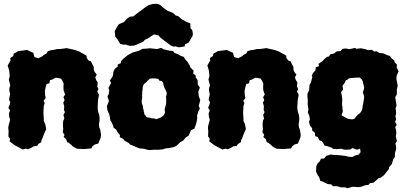

<svg xmlns="http://www.w3.org/2000/svg" viewBox="-20 -780 2171 1026"><path d="M71 -503 77 -507 94 -509 125 -513 146 -503 158 -498 164 -475 185 -469 208 -480 213 -486 230 -495 235 -506 253 -512 265 -513 286 -518H299L317 -520L336 -523L357 -518L367 -516L381 -513L405 -504L413 -499L430 -490L443 -482V-471L453 -457L466 -452L473 -437L481 -423V-408L485 -397L497 -381L489 -367L494 -352L502 -340L500 -318L506 -304L500 -290L509 -274L504 -245L503 -227L502 -214V-198L505 -182L510 -166L512 -152V-135L509 -118L510 -101L516 -86L520 -59L518 -45L513 -32L505 -13L487 -8L475 1L468 13L445 15L426 17L419 16L393 15L378 8L366 0L362 -5L347 -17L338 -21L334 -36L320 -48L325 -59L315 -74L318 -90L316 -116L318 -135L324 -147L319 -166L327 -181L322 -192L323 -213L318 -231L325 -245L319 -261L328 -275L320 -297L319 -313L320 -334L314 -347L306 -360L278 -365L257 -354L247 -352L244 -335L229 -331L224 -314L220 -295L221 -273L224 -256L213 -241L219 -230L214 -213L213 -197L212 -179L213 -164L214 -146V-134L222 -116L227 -90L220 -75L213 -58L208 -44L201 -29V-21L184 -10L179 -1L160 2L147 10L129 18L118 14L102 19L81 8L72 3L58 -4L48 -12L31 -25L34 -38L25 -51L26 -80L24 -96L26 -110L32 -132L34 -140L29 -157L28 -175L34 -190L25 -203L32 -221L35 -233L28 -248L32 -267L34 -276L30 -296V-309L35 -324L30 -343L27 -355L32 -373L31 -387L29 -404L21 -430L29 -444L36 -456L35 -470L51 -481L53 -493Z M781 22 770 21 750 15 726 13 708 6 697 1 674 -8 669 -15 646 -28 638 -38 620 -47 621 -58 608 -74 601 -87 586 -99 585 -107 577 -126 569 -138 568 -150 564 -169 554 -191 551 -212 562 -240 554 -266 561 -277 564 -297 559 -310 567 -324 574 -337 567 -350 581 -370 585 -384V-394L594 -413L609 -424V-435L626 -443L627 -453L639 -466L662 -485L671 -490L690 -500L720 -508L725 -510L741 -519L760 -520L781 -522L819 -518L841 -524L856 -516L887 -509L905 -507L913 -497L934 -489L947 -481L962 -476L971 -461L981 -451L994 -430L998 -419L1015 -402L1012 -388L1027 -375L1025 -368L1036 -352L1037 -327L1048 -312L1040 -291L1042 -267L1050 -245L1042 -214L1048 -200L1041 -187L1033 -162L1034 -148L1031 -130L1025 -109L1018 -92L1000 -84L996 -73L989 -56L972 -45L960 -30L943 -20L935 -12L923 -1L909 6L884 11L865 13L850 18L831 20H802ZM815 -143 834 -150 844 -155 852 -161 858 -170 862 -180 860 -192 861 -202 863 -208 866 -219 868 -229V-239V-252L867 -263L870 -273L871 -285L863 -303L859 -310L854 -326L852 -337L849 -342L843 -347L830 -350L827 -358L809 -361H794L781 -360L769 -349L761 -340L754 -335L747 -327L744 -319L742 -310V-299L740 -291V-279L739 -269L740 -257L737 -241L738 -227L743 -216L744 -204L747 -192L750 -179L752 -168L759 -161L764 -153L781 -151L791 -148L805 -147ZM622 -546 610 -566 607 -571 596 -584 593 -614 608 -641 616 -651 642 -662 660 -681 674 -691 692 -692 708 -705 731 -722 763 -746 775 -753 798 -759 817 -760 834 -755 856 -736 876 -722 905 -711 919 -697 932 -694 951 -677 977 -663 997 -655 998 -629 1007 -620 1011 -599 1008 -585 1001 -575 989 -553 968 -542 967 -532 936 -527 915 -533 910 -530 894 -536 859 -562 836 -580 827 -591 803 -596 767 -573 755 -568 745 -557 709 -541 695 -536 674 -535 650 -542 640 -541Z M1138 -503 1144 -507 1161 -509 1192 -513 1213 -503 1225 -498 1231 -475 1252 -469 1275 -480 1280 -486 1297 -495 1302 -506 1320 -512 1332 -513 1353 -518H1366L1384 -520L1403 -523L1424 -518L1434 -516L1448 -513L1472 -504L1480 -499L1497 -490L1510 -482V-471L1520 -457L1533 -452L1540 -437L1548 -423V-408L1552 -397L1564 -381L1556 -367L1561 -352L1569 -340L1567 -318L1573 -304L1567 -290L1576 -274L1571 -245L1570 -227L1569 -214V-198L1572 -182L1577 -166L1579 -152V-135L1576 -118L1577 -101L1583 -86L1587 -59L1585 -45L1580 -32L1572 -13L1554 -8L1542 1L1535 13L1512 15L1493 17L1486 16L1460 15L1445 8L1433 0L1429 -5L1414 -17L1405 -21L1401 -36L1387 -48L1392 -59L1382 -74L1385 -90L1383 -116L1385 -135L1391 -147L1386 -166L1394 -181L1389 -192L1390 -213L1385 -231L1392 -245L1386 -261L1395 -275L1387 -297L1386 -313L1387 -334L1381 -347L1373 -360L1345 -365L1324 -354L1314 -352L1311 -335L1296 -331L1291 -314L1287 -295L1288 -273L1291 -256L1280 -241L1286 -230L1281 -213L1280 -197L1279 -179L1280 -164L1281 -146V-134L1289 -116L1294 -90L1287 -75L1280 -58L1275 -44L1268 -29V-21L1251 -10L1246 -1L1227 2L1214 10L1196 18L1185 14L1169 19L1148 8L1139 3L1125 -4L1115 -12L1098 -25L1101 -38L1092 -51L1093 -80L1091 -96L1093 -110L1099 -132L1101 -140L1096 -157L1095 -175L1101 -190L1092 -203L1099 -221L1102 -233L1095 -248L1099 -267L1101 -276L1097 -296V-309L1102 -324L1097 -343L1094 -355L1099 -373L1098 -387L1096 -404L1088 -430L1096 -444L1103 -456L1102 -470L1118 -481L1120 -493Z M1823 221H1801L1782 215H1759L1750 205L1732 204L1703 190L1691 186L1686 168L1678 156L1669 138L1670 109L1678 92L1688 83L1695 68L1712 67L1723 53L1736 49L1746 46L1765 48H1779L1808 51L1824 53L1838 56L1839 57L1862 59L1883 49L1896 47L1907 33L1904 14L1888 20L1876 16L1863 11L1852 19L1822 20L1804 15H1798L1781 17L1761 16L1750 8L1728 1L1714 -2L1707 -16L1700 -25L1685 -31L1679 -47L1664 -53L1663 -70L1648 -83V-95L1637 -108L1631 -128L1636 -143L1632 -164L1625 -178L1628 -196L1624 -224L1625 -244L1623 -261V-280L1632 -298L1634 -327L1641 -338L1649 -368L1646 -376L1652 -389L1666 -405L1667 -420L1685 -427L1682 -439L1703 -453L1712 -463L1727 -476L1737 -478L1746 -490L1765 -494L1777 -504L1784 -506L1799 -507L1811 -519L1828 -521L1847 -517L1878 -524L1884 -519L1908 -522L1933 -517L1947 -512L1968 -514L1979 -505L1993 -506L2007 -497L2028 -495L2050 -485L2064 -481L2069 -472L2088 -455V-449L2101 -435L2100 -418L2110 -399L2100 -377L2098 -359L2103 -335L2105 -321L2100 -298L2101 -289L2100 -274L2092 -261L2097 -230L2099 -215L2094 -202L2096 -183L2097 -174L2093 -159L2097 -141L2091 -130L2100 -113L2092 -101L2096 -87L2098 -70L2095 -50L2101 -27L2093 -13L2096 1L2097 15L2091 37L2090 60L2082 70L2073 98L2060 112L2058 124L2051 132L2032 156L2015 169L2003 172L1992 182L1976 196L1957 199L1949 208L1931 210L1913 217L1897 220L1865 218L1837 226ZM1861 -142 1874 -145 1883 -158 1895 -169 1905 -177 1914 -190 1916 -198 1918 -214 1921 -227 1923 -241 1925 -253 1926 -264 1923 -275 1919 -286 1921 -294 1924 -300 1926 -310 1924 -324 1921 -332 1919 -345 1912 -357 1901 -366 1888 -365H1880L1868 -364L1854 -363L1845 -361L1836 -354L1828 -351L1823 -339L1817 -331L1810 -321L1812 -312L1813 -300L1807 -294L1803 -288L1805 -276L1807 -267L1809 -250L1808 -231V-219L1810 -208V-199L1812 -186L1809 -176L1805 -164L1817 -157L1824 -153L1837 -146L1848 -144Z"/></svg>

Font: Winky Rough ExtraBold
Style: Regular
Weight: 800
Designer: Simon Atzbach
Foundry: typofactur
Version: Version 1.206; ttfautohint (v1.8.4.7-5d5b)